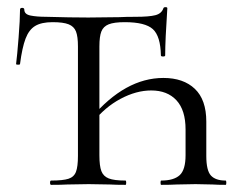

<svg xmlns="http://www.w3.org/2000/svg" viewBox="-20 -517 661 537"><path d="M557 -177V-81Q557 -40 570 -26Q583 -12 611 -12Q613 -12 613 -6Q613 0 611 0Q589 0 575 -1L527 -2L474 -1Q457 0 431 0Q429 0 429 -6Q429 -12 431 -12Q466 -12 482.5 -27Q499 -42 499 -83V-155Q499 -209 473.5 -236.5Q448 -264 403 -264Q361 -264 317 -240.5Q273 -217 240 -175L235 -187Q330 -299 437 -299Q493 -299 525 -268.5Q557 -238 557 -177ZM127 -455Q96 -455 78.5 -444.5Q61 -434 51.5 -409Q42 -384 36 -338Q36 -336 30.5 -336Q25 -336 25 -338Q28 -361 32 -412Q36 -463 36 -490Q36 -495 42 -495Q48 -495 48 -490Q48 -477 65.5 -473.5Q83 -470 109 -470Q177 -468 227 -468L314 -469Q331 -470 360 -470Q397 -470 414.5 -474.5Q432 -479 437 -494Q438 -497 443 -497Q448 -497 448 -494Q442 -404 442 -362Q442 -359 436 -359Q430 -359 430 -362Q429 -416 407.5 -435.5Q386 -455 329 -455Q299 -455 284 -449Q269 -443 263.5 -429Q258 -415 258 -387V-83Q258 -53 263.5 -38.5Q269 -24 284 -18Q299 -12 331 -12Q333 -12 333 -6Q333 0 331 0Q304 0 288 -1L228 -2L168 -1Q152 0 123 0Q120 0 120 -6Q120 -12 123 -12Q156 -12 171.5 -17Q187 -22 192.5 -36.5Q198 -51 198 -81V-387Q198 -415 192.5 -429Q187 -443 172 -449Q157 -455 127 -455Z"/></svg>

Font: Cormorant SC
Style: Regular
Weight: 400
Designer: Christian Thalmann (Catharsis Fonts)
Foundry: Catharsis Fonts
Version: Version 4.000